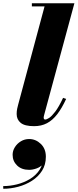

<svg xmlns="http://www.w3.org/2000/svg" viewBox="-83 -770 480 1187"><path d="M127.5 10Q70 10 45 -10.5Q20 -31 20 -65Q20 -83 23.2 -98Q26.5 -113 29 -122L192.5 -730.5H114V-750H377L190 -59.5Q189 -55 188 -51Q187 -47 187 -43.5Q187 -31 196.5 -31Q205 -31 220.8 -41Q236.5 -51 258.5 -79.8Q280.5 -108.5 307 -165L326 -158.5Q299.5 -101 270.8 -63.8Q242 -26.5 207.2 -8.2Q172.5 10 127.5 10ZM-63 397V380.5Q-21.5 380.5 21.8 369.8Q65 359 102 336.8Q139 314.5 161.5 280.2Q184 246 184 199H199.5Q199.5 227 183 245Q166.5 263 142.5 271.5Q118.5 280 97 280Q50.5 280 22.8 253.2Q-5 226.5 -5 187Q-5 162 9 139.8Q23 117.5 46.2 103.5Q69.5 89.5 97 89.5Q138 89.5 169.2 119.5Q200.5 149.5 200.5 199Q200.5 248.5 177 285.5Q153.5 322.5 115 347.2Q76.5 372 30 384.5Q-16.5 397 -63 397Z"/></svg>

Font: Bodoni Moda 11pt Black
Style: Italic
Weight: 900
Italic angle: -13°
Designer: Owen Earl
Foundry: indestructible type
Version: Version 2.004